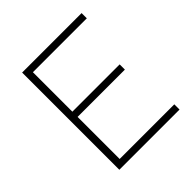

<svg xmlns="http://www.w3.org/2000/svg" viewBox="-165 -713 831 831"><g transform="rotate(-45 250.0 -297.5)"><path d="M96 0V-595H460V-563H130V-32H464.5V0ZM120 -289.5V-321.5H419.5V-289.5Z"/></g></svg>

Font: Encode Sans SC Thin
Style: Regular
Weight: 250
Designer: Multiple Designers
Foundry: Impallari Type
Version: Version 3.002